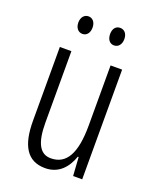

<svg xmlns="http://www.w3.org/2000/svg" viewBox="-135 -787 707 875"><g transform="rotate(20 218.0 -349.0)"><path d="M107 -666C107 -639 122 -623 142 -623C161 -623 176 -638 176 -666C176 -692 161 -708 142 -708C122 -708 107 -692 107 -666ZM261 -666C261 -639 275 -623 295 -623C315 -623 330 -639 330 -666C330 -693 315 -708 295 -708C275 -708 261 -693 261 -666ZM368 -532H312V-241C312 -104 275 -41 200 -41C148 -41 122 -86 122 -186V-532H66V-174C66 -57 102 10 191 10C257 10 295 -35 314 -90H318L324 0H368Z"/></g></svg>

Font: Noto Sans Bengali ExtraCondensed Light
Style: Regular
Weight: 300
Width: 2
Designer: Joana Ranito - Universal Thirst; Jelle Bosma - Monotype Design Team
Foundry: Universal Thirst ehf.
Version: Version 3.000